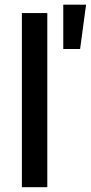

<svg xmlns="http://www.w3.org/2000/svg" viewBox="-20 -782 379 802"><path d="M177.6 -727.3V0H71.4V-727.3ZM244.3 -577.4V-762.4H339.5L314.6 -577.4Z"/></svg>

Font: Inter P Medium
Style: Regular
Weight: 500
Designer: Rasmus Andersson
Foundry: rsms
Version: Version 3.018;git-588b23468